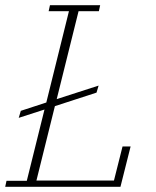

<svg xmlns="http://www.w3.org/2000/svg" viewBox="-27 -718 600 738"><path d="M-2 -23H76L144 -297L45 -265L53 -292L151 -324L238 -675H160L165 -698H358L353 -675H275L191 -337L352 -389L344 -362L184 -310L113 -24H411L444 -155H475L436 0H-7Z"/></svg>

Font: IBM Plex Serif ExtLt
Style: Italic
Weight: 200
Italic angle: -14°
Designer: Mike Abbink, Paul van der Laan, Pieter van Rosmalen
Foundry: Bold Monday
Version: Version 3.001